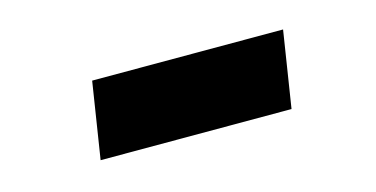

<svg xmlns="http://www.w3.org/2000/svg" viewBox="-32 -500 665 340"><g transform="rotate(-15 300.0 -330.0)"><path d="M122 -260 144 -400H494L472 -260Z"/></g></svg>

Font: JetBrains Mono NL ExtraBold
Style: Italic
Weight: 800
Italic angle: -9°
Monospace: yes
Designer: Philipp Nurullin, Konstantin Bulenkov
Foundry: JetBrains
Version: Version 2.305; ttfautohint (v1.8.4.7-5d5b)